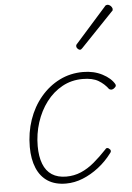

<svg xmlns="http://www.w3.org/2000/svg" viewBox="-58 -880 647 942"><g transform="rotate(-5 265.5 -409.0)"><path d="M229 19Q176 19 140 -4Q104 -27 85.5 -71Q67 -115 67 -175Q67 -246 88.5 -308.5Q110 -371 150 -418.5Q190 -466 243 -492.5Q296 -519 359 -519Q412 -519 453.5 -497.5Q495 -476 512 -446Q514 -442 513.5 -437.5Q513 -433 503 -425Q495 -420 488.5 -421Q482 -422 479 -425Q460 -451 431.5 -468Q403 -485 354 -485Q299 -485 253.5 -460Q208 -435 175 -391.5Q142 -348 124 -292Q106 -236 106 -176Q106 -125 120 -88.5Q134 -52 162.5 -33.5Q191 -15 233 -15Q272 -15 306 -29.5Q340 -44 371.5 -70.5Q403 -97 435 -131Q440 -138 446 -137Q452 -136 455 -132Q461 -128 461.5 -122Q462 -116 457 -111Q428 -72 390.5 -43Q353 -14 312 2.5Q271 19 229 19ZM354 -629Q349 -629 343 -635Q337 -641 337 -647Q337 -650 337.5 -652.5Q338 -655 342 -659L493 -829Q496 -834 500 -835.5Q504 -837 508 -837Q512 -837 518 -833.5Q524 -830 527.5 -824Q531 -818 531 -815Q531 -811 530.5 -808.5Q530 -806 525 -802L366 -636Q360 -629 354 -629Z"/></g></svg>

Font: Playwrite AU QLD Thin
Style: Regular
Weight: 250
Designer: Veronika Burian, José Scaglione
Foundry: TypeTogether
Version: Version 1.002